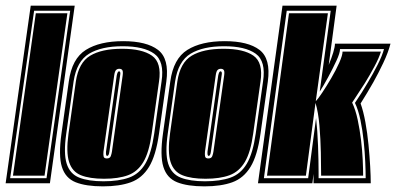

<svg xmlns="http://www.w3.org/2000/svg" viewBox="-48 -650 1405 681"><path d="M-28 0 61 -630H217L129 0ZM-12 -18H117L201 -612H73ZM-2 -27 79 -603H191L110 -27Z M317 11Q257 11 220.5 -3.5Q184 -18 171.5 -58Q159 -98 170 -176L196 -361Q207 -442 256.5 -473Q306 -504 389 -504Q472 -504 512.5 -473Q553 -442 542 -361L516 -176Q505 -98 480.5 -58Q456 -18 416 -3.5Q376 11 317 11ZM319 -7Q373 -7 409.5 -20Q446 -33 467.5 -69.5Q489 -106 499 -176L525 -361Q536 -433 499 -459.5Q462 -486 387 -486Q312 -486 268 -459.5Q224 -433 213 -361L187 -176Q177 -106 188.5 -69.5Q200 -33 233 -20Q266 -7 319 -7ZM321 -16Q270 -16 239 -28.5Q208 -41 197 -75.5Q186 -110 195 -176L221 -361Q231 -428 272 -452.5Q313 -477 385 -477Q456 -477 491 -452.5Q526 -428 516 -361L490 -176Q481 -110 460.5 -75.5Q440 -41 406 -28.5Q372 -16 321 -16ZM331 -88Q342 -88 345 -96.5Q348 -105 349 -112L387 -382Q389 -396 386 -401Q383 -406 375 -406Q368 -406 363.5 -401.5Q359 -397 357 -382L319 -112Q318 -102 319.5 -95Q321 -88 331 -88ZM332 -97Q327 -97 328 -112L366 -382Q369 -397 374 -397Q381 -397 378 -382L340 -112Q338 -97 332 -97Z M677 11Q617 11 580.5 -3.5Q544 -18 531.5 -58Q519 -98 530 -176L556 -361Q567 -442 616.5 -473Q666 -504 749 -504Q832 -504 872.5 -473Q913 -442 902 -361L876 -176Q865 -98 840.5 -58Q816 -18 776 -3.5Q736 11 677 11ZM679 -7Q733 -7 769.5 -20Q806 -33 827.5 -69.5Q849 -106 859 -176L885 -361Q896 -433 859 -459.5Q822 -486 747 -486Q672 -486 628 -459.5Q584 -433 573 -361L547 -176Q537 -106 548.5 -69.5Q560 -33 593 -20Q626 -7 679 -7ZM681 -16Q630 -16 599 -28.5Q568 -41 557 -75.5Q546 -110 555 -176L581 -361Q591 -428 632 -452.5Q673 -477 745 -477Q816 -477 851 -452.5Q886 -428 876 -361L850 -176Q841 -110 820.5 -75.5Q800 -41 766 -28.5Q732 -16 681 -16ZM691 -88Q702 -88 705 -96.5Q708 -105 709 -112L747 -382Q749 -396 746 -401Q743 -406 735 -406Q728 -406 723.5 -401.5Q719 -397 717 -382L679 -112Q678 -102 679.5 -95Q681 -88 691 -88ZM692 -97Q687 -97 688 -112L726 -382Q729 -397 734 -397Q741 -397 738 -382L700 -112Q698 -97 692 -97Z M867 0 954 -630H1146L1118 -420Q1128 -444 1134 -464Q1140 -484 1140 -495H1337Q1329 -464 1311.5 -427Q1294 -390 1276 -358Q1255 -321 1231 -283Q1241 -255 1248 -216.5Q1255 -178 1259 -137Q1263 -96 1265 -60Q1267 -24 1267 0H1064V-33L1060 0ZM888 -18H1045L1073 -231Q1078 -188 1080 -134Q1082 -80 1082 -37V-18H1249Q1249 -41 1247.5 -75.5Q1246 -110 1242 -149Q1238 -188 1230.5 -224Q1223 -260 1211 -285Q1224 -304 1235.5 -322.5Q1247 -341 1257 -358Q1275 -388 1291.5 -420.5Q1308 -453 1314 -476H1158Q1158 -462 1145 -434Q1132 -406 1115.5 -375.5Q1099 -345 1086 -325L1125 -612H969ZM899 -27 977 -603H1115L1072 -291Q1080 -299 1095 -321.5Q1110 -344 1127 -373Q1144 -402 1155.5 -428Q1167 -454 1167 -467H1303Q1297 -446 1280.5 -415Q1264 -384 1246 -355L1201 -286Q1213 -261 1220.5 -226Q1228 -191 1232.5 -153.5Q1237 -116 1238.5 -82.5Q1240 -49 1240 -27H1091Q1091 -61 1090 -109Q1089 -157 1085 -204.5Q1081 -252 1071 -285L1037 -27Z"/></svg>

Font: Alumni Sans Collegiate One
Style: Italic
Weight: 400
Italic angle: -8°
Designer: Robert E. Leuschke
Foundry: Robert E. Leuschke
Version: Version 1.100